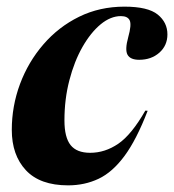

<svg xmlns="http://www.w3.org/2000/svg" viewBox="-20 -545 524 578"><path d="M344 -496.5Q313 -496.5 283 -471.8Q253 -447 228.2 -403.5Q203.5 -360 188.8 -303.2Q174 -246.5 174 -182.5Q174 -131.5 192.5 -108.2Q211 -85 251.5 -85Q296 -85 336 -112.2Q376 -139.5 417.5 -212L424.5 -211.5Q391 -124.5 354.8 -75.5Q318.5 -26.5 276.8 -6.8Q235 13 185 13Q100.5 13 58 -32.5Q15.5 -78 15.5 -154Q15.5 -225.5 40.2 -292Q65 -358.5 110.5 -411.2Q156 -464 218 -494.5Q280 -525 354.5 -525Q425.5 -525 454.8 -501.2Q484 -477.5 484 -441.5Q484 -408 459.8 -386.5Q435.5 -365 399 -365Q372.5 -365 364 -380Q355.5 -395 366 -433Q376.5 -470.5 370.5 -483.5Q364.5 -496.5 344 -496.5Z"/></svg>

Font: Newsreader Display
Style: Bold Italic
Weight: 700
Italic angle: -17°
Designer: Hugues Gentile
Foundry: Production Type
Version: Version 1.001